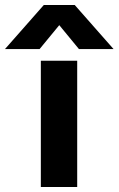

<svg xmlns="http://www.w3.org/2000/svg" viewBox="-99 -751 476 771"><path d="M65 0V-507H211V0ZM201 -731H77L-79 -554H60L139 -650L218 -554H357Z"/></svg>

Font: Hind Variable Light
Style: Regular
Weight: 300
Designer: Manushi Parikh, Satya Rajpurohit
Foundry: Indian Type Foundry
Version: Version 3.000